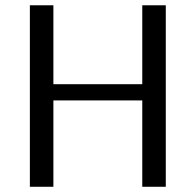

<svg xmlns="http://www.w3.org/2000/svg" viewBox="-20 -714 748 734"><path d="M94.2 0V-693.8H184.1V-392.1H523.9V-693.8H613.8V0H523.9V-330.1H184.1V0Z"/></svg>

Font: CMU Sans Serif
Style: Medium
Weight: 500
Version: Version 0.7.0